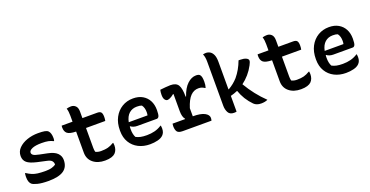

<svg xmlns="http://www.w3.org/2000/svg" viewBox="-30 -1476 4261 2210"><g transform="rotate(-20 2100.0 -370.5)"><path d="M300 -109Q344 -109 374.5 -118Q405 -127 424 -141Q426 -164 411.5 -184Q397 -204 348 -214L239 -238Q155 -257 120 -286.5Q85 -316 85 -368Q85 -424 124.5 -464Q164 -504 227 -526Q290 -548 362 -548Q415 -548 443.5 -542.5Q472 -537 485 -524Q512 -497 512 -432Q512 -417 507 -400H501Q475 -414 443.5 -420.5Q412 -427 362 -427Q286 -427 246 -409.5Q206 -392 206 -365Q206 -348 223 -335Q240 -322 296 -311L389 -292Q468 -276 502.5 -241Q537 -206 537 -158Q537 -71 476.5 -30Q416 11 290 11Q208 11 157 -2Q106 -15 89 -31Q75 -45 68 -66Q61 -87 61 -123Q61 -137 62.5 -147Q64 -157 65 -166H71Q105 -144 134.5 -131.5Q164 -119 202 -114Q240 -109 300 -109Z M649 -536H782V-609Q782 -634 779.5 -656.5Q777 -679 770 -700Q785 -704 798.5 -706Q812 -708 825 -708Q857 -708 880 -686Q903 -664 903 -615V-536H1084Q1118 -536 1131 -520Q1144 -504 1144 -463Q1144 -437 1139 -415H903V-172Q903 -144 909 -121Q938 -106 976 -106Q1027 -106 1061 -115Q1095 -124 1133 -147H1139Q1142 -132 1142 -116Q1142 -57 1108 -23Q1092 -7 1061 3Q1030 13 983 13Q893 13 837.5 -33Q782 -79 782 -157V-415Q703 -417 675 -440.5Q647 -464 647 -513Q647 -520 647.5 -526Q648 -532 649 -536Z M1526 -550Q1594 -550 1642 -522Q1690 -494 1715.5 -445.5Q1741 -397 1741 -333V-329Q1741 -274 1731.5 -254.5Q1722 -235 1705 -235H1468Q1442 -235 1421 -242Q1400 -249 1387 -260L1382 -257Q1381 -244 1381 -230V-223Q1381 -163 1402 -124Q1428 -110 1459 -103.5Q1490 -97 1535 -97Q1586 -97 1631 -108.5Q1676 -120 1716 -146H1722Q1725 -131 1725 -113Q1725 -84 1717.5 -65Q1710 -46 1696 -32Q1672 -8 1628 3Q1584 14 1534 14Q1455 14 1393 -17.5Q1331 -49 1295.5 -108Q1260 -167 1260 -248V-255Q1260 -345 1295 -411Q1330 -477 1390 -513.5Q1450 -550 1526 -550ZM1535 -446Q1479 -446 1440.5 -412Q1402 -378 1388 -309H1618Q1620 -318 1621 -327.5Q1622 -337 1622 -346Q1622 -374 1616 -396Q1610 -418 1596 -437Q1583 -442 1570 -444Q1557 -446 1535 -446Z M1856 -121H2009L2011 -125Q1983 -157 1983 -227V-436L1978 -439Q1949 -415 1928 -406Q1907 -397 1895 -397Q1878 -397 1864 -416Q1850 -435 1850 -475Q1850 -510 1857 -536Q1886 -539 1922 -542.5Q1958 -546 1983 -546Q2054 -546 2079 -503.5Q2104 -461 2104 -361H2109Q2141 -456 2192 -503.5Q2243 -551 2299 -551Q2330 -551 2344 -538Q2355 -527 2360 -506Q2365 -485 2365 -450Q2365 -408 2355 -378H2349Q2332 -389 2315.5 -395.5Q2299 -402 2273 -402Q2218 -402 2176.5 -360Q2135 -318 2104 -220V-121H2105Q2200 -121 2247 -96Q2294 -71 2294 -33Q2294 -17 2289 0H1937Q1885 0 1869 -24Q1853 -48 1853 -91Q1853 -106 1856 -121Z M2596 1Q2586 3 2579 3.5Q2572 4 2563 4Q2514 4 2494.5 -32Q2475 -68 2475 -115V-655Q2475 -683 2471 -707Q2467 -731 2458 -750Q2467 -752 2476 -753.5Q2485 -755 2494 -755Q2521 -755 2544 -741.5Q2567 -728 2581.5 -696.5Q2596 -665 2596 -609V-272H2601Q2634 -291 2662.5 -314Q2691 -337 2716 -365Q2781 -443 2819 -546H2839Q2882 -546 2909.5 -533.5Q2937 -521 2937 -501Q2937 -483 2918 -448Q2890 -395 2851.5 -350.5Q2813 -306 2767 -272Q2855 -122 2976 -6Q2961 2 2940 6Q2919 10 2896 10Q2839 10 2807 -22Q2767 -62 2733 -116Q2717 -143 2705 -168.5Q2693 -194 2684 -220H2679Q2638 -202 2596 -192Z M3049 -536H3182V-609Q3182 -634 3179.5 -656.5Q3177 -679 3170 -700Q3185 -704 3198.5 -706Q3212 -708 3225 -708Q3257 -708 3280 -686Q3303 -664 3303 -615V-536H3484Q3518 -536 3531 -520Q3544 -504 3544 -463Q3544 -437 3539 -415H3303V-172Q3303 -144 3309 -121Q3338 -106 3376 -106Q3427 -106 3461 -115Q3495 -124 3533 -147H3539Q3542 -132 3542 -116Q3542 -57 3508 -23Q3492 -7 3461 3Q3430 13 3383 13Q3293 13 3237.5 -33Q3182 -79 3182 -157V-415Q3103 -417 3075 -440.5Q3047 -464 3047 -513Q3047 -520 3047.5 -526Q3048 -532 3049 -536Z M3926 -550Q3994 -550 4042 -522Q4090 -494 4115.5 -445.5Q4141 -397 4141 -333V-329Q4141 -274 4131.5 -254.5Q4122 -235 4105 -235H3868Q3842 -235 3821 -242Q3800 -249 3787 -260L3782 -257Q3781 -244 3781 -230V-223Q3781 -163 3802 -124Q3828 -110 3859 -103.5Q3890 -97 3935 -97Q3986 -97 4031 -108.5Q4076 -120 4116 -146H4122Q4125 -131 4125 -113Q4125 -84 4117.5 -65Q4110 -46 4096 -32Q4072 -8 4028 3Q3984 14 3934 14Q3855 14 3793 -17.5Q3731 -49 3695.5 -108Q3660 -167 3660 -248V-255Q3660 -345 3695 -411Q3730 -477 3790 -513.5Q3850 -550 3926 -550ZM3935 -446Q3879 -446 3840.5 -412Q3802 -378 3788 -309H4018Q4020 -318 4021 -327.5Q4022 -337 4022 -346Q4022 -374 4016 -396Q4010 -418 3996 -437Q3983 -442 3970 -444Q3957 -446 3935 -446Z"/></g></svg>

Font: Recursive Mn Csl St SmB
Style: Regular
Weight: 600
Monospace: yes
Version: Version 1.079;hotconv 1.0.112;makeotfexe 2.5.65598; ttfautoh